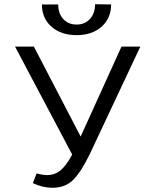

<svg xmlns="http://www.w3.org/2000/svg" viewBox="-20 -878 718 907"><path d="M342 -712Q268 -712 223 -752Q178 -792 178 -857H255Q255 -814 279 -788Q303 -762 342 -762Q381 -762 405 -788.5Q429 -815 429 -858L505 -857Q505 -792 460 -752Q415 -712 342 -712ZM554 -658H643L405 -152Q364 -67 326.5 -29Q289 9 227 9Q181 9 135 -13L153 -59Q181 -51 202 -51Q240 -51 267 -74Q294 -97 321 -148L51 -658H140L361 -233Z"/></svg>

Font: EauTest Medium
Style: Regular
Weight: 500
Designer: Christian Thalmann (Catharsis Fonts)
Version: Version 0.001;PS 000.001;hotconv 1.0.88;makeotf.lib2.5.64775